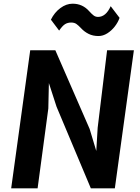

<svg xmlns="http://www.w3.org/2000/svg" viewBox="-20 -1019 758 1039"><path d="M40.5 0 143.5 -747H279.5L465 -321.5L501 -202L508.5 -327.5L559.5 -747H704.5L601.5 0H471.5L286 -441.5L244.5 -569.5L241.5 -432L183.5 0ZM513 -824Q482.5 -824 459.2 -835.8Q436 -847.5 419 -866Q404.5 -881.5 393.5 -889.2Q382.5 -897 365 -897Q346 -897 332 -888.2Q318 -879.5 300 -853.5L255.5 -912.5Q274.5 -951.5 306.5 -975.2Q338.5 -999 373 -999Q427 -999 463 -958Q476.5 -943 486.8 -935.2Q497 -927.5 510.5 -927.5Q553 -927.5 579 -985.5L627 -922.5Q618.5 -898 601 -875.5Q583.5 -853 560.5 -838.5Q537.5 -824 513 -824Z"/></svg>

Font: Merriweather Sans Italic
Style: Bold
Weight: 700
Italic angle: -7.5°
Designer: Eben Sorkin
Foundry: Eben Sorkin
Version: Version 1.008; ttfautohint (v1.7.19-72a1) -l 8 -r 50 -G 200 